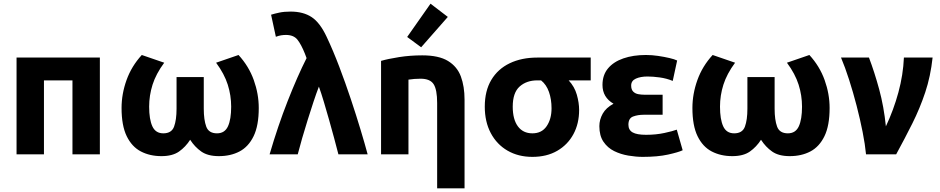

<svg xmlns="http://www.w3.org/2000/svg" viewBox="-20 -839 5111 1044"><path d="M70 0V-526H523V0H374V-402H219V0Z M858 10Q795 10 746 -15.5Q697 -41 669 -98.5Q641 -156 641 -252Q641 -328 668 -403.5Q695 -479 751 -540L873 -498Q828 -437 809.5 -378.5Q791 -320 791 -259Q791 -190 808.5 -152Q826 -114 868 -114Q913 -114 926.5 -150.5Q940 -187 940 -248V-420H1088V-248Q1088 -187 1101.5 -150.5Q1115 -114 1160 -114Q1202 -114 1219.5 -152Q1237 -190 1237 -259Q1237 -320 1218.5 -378.5Q1200 -437 1155 -498L1277 -540Q1333 -479 1360 -403.5Q1387 -328 1387 -252Q1387 -156 1359 -98.5Q1331 -41 1282.5 -15.5Q1234 10 1170 10Q1110 10 1074.5 -15Q1039 -40 1014 -79Q989 -40 953.5 -15Q918 10 858 10Z M1446 0Q1491 -154 1544 -289Q1597 -424 1647 -523Q1645 -529 1642.5 -535Q1640 -541 1638 -547Q1618 -597 1597.5 -623Q1577 -649 1535 -649Q1522 -649 1509 -647Q1496 -645 1480 -639L1454 -759Q1473 -765 1499 -770.5Q1525 -776 1560 -776Q1629 -776 1674.5 -746Q1720 -716 1756 -639Q1791 -565 1824.5 -477Q1858 -389 1887.5 -300.5Q1917 -212 1940.5 -134Q1964 -56 1979 0H1820Q1810 -39 1797 -87.5Q1784 -136 1769.5 -187Q1755 -238 1741 -285Q1727 -332 1714 -368Q1700 -332 1684.5 -285Q1669 -238 1653 -187Q1637 -136 1623 -87.5Q1609 -39 1599 0Z M2357 185V-279Q2357 -351 2338 -381Q2319 -411 2267 -411Q2233 -411 2201 -406V0H2052V-508Q2090 -519 2150 -528.5Q2210 -538 2276 -538Q2366 -538 2416 -507.5Q2466 -477 2486 -423Q2506 -369 2506 -297V185ZM2270 -582 2194 -638 2321 -819 2415 -747Z M2875 14Q2798 14 2739.5 -20Q2681 -54 2648.5 -115.5Q2616 -177 2616 -259Q2616 -345 2651.5 -404.5Q2687 -464 2751.5 -495Q2816 -526 2902 -526H3192V-402H3072Q3104 -368 3116.5 -324Q3129 -280 3129 -241Q3129 -167 3098 -109.5Q3067 -52 3010 -19Q2953 14 2875 14ZM2875 -114Q2926 -114 2952.5 -153Q2979 -192 2979 -250Q2979 -299 2965 -339Q2951 -379 2922 -402H2902Q2843 -402 2805.5 -368.5Q2768 -335 2768 -259Q2768 -190 2796 -152Q2824 -114 2875 -114Z M3475 14Q3438 14 3396.5 7Q3355 0 3319.5 -17.5Q3284 -35 3261.5 -68Q3239 -101 3239 -153Q3239 -188 3257 -220.5Q3275 -253 3316 -275Q3256 -310 3256 -377Q3256 -431 3286 -467Q3316 -503 3369.5 -521.5Q3423 -540 3492 -540Q3525 -540 3558.5 -535Q3592 -530 3620 -523.5Q3648 -517 3662 -510L3638 -399Q3604 -413 3567 -418Q3530 -423 3501 -423Q3463 -423 3437.5 -411.5Q3412 -400 3412 -374Q3412 -352 3423 -341Q3434 -330 3450.5 -327Q3467 -324 3482 -324H3583V-215H3480Q3448 -215 3422.5 -205.5Q3397 -196 3397 -161Q3397 -132 3420 -119Q3443 -106 3493 -106Q3547 -106 3593 -116Q3639 -126 3660 -134L3692 -22Q3669 -11 3612.5 1.5Q3556 14 3475 14Z M3962 10Q3899 10 3850 -15.5Q3801 -41 3773 -98.5Q3745 -156 3745 -252Q3745 -328 3772 -403.5Q3799 -479 3855 -540L3977 -498Q3932 -437 3913.5 -378.5Q3895 -320 3895 -259Q3895 -190 3912.5 -152Q3930 -114 3972 -114Q4017 -114 4030.5 -150.5Q4044 -187 4044 -248V-420H4192V-248Q4192 -187 4205.5 -150.5Q4219 -114 4264 -114Q4306 -114 4323.5 -152Q4341 -190 4341 -259Q4341 -320 4322.5 -378.5Q4304 -437 4259 -498L4381 -540Q4437 -479 4464 -403.5Q4491 -328 4491 -252Q4491 -156 4463 -98.5Q4435 -41 4386.5 -15.5Q4338 10 4274 10Q4214 10 4178.5 -15Q4143 -40 4118 -79Q4093 -40 4057.5 -15Q4022 10 3962 10Z M4689 0Q4684 -53 4670.5 -121.5Q4657 -190 4638 -263.5Q4619 -337 4597 -405.5Q4575 -474 4553 -526H4705Q4735 -447 4760.5 -353.5Q4786 -260 4797 -152Q4839 -241 4865 -336.5Q4891 -432 4895 -526H5051Q5040 -424 5011 -337Q4982 -250 4941 -168Q4900 -86 4853 0Z"/></svg>

Font: Ubuntu Sans ExtraBold
Style: Regular
Weight: 800
Designer: Dalton Maag Ltd
Foundry: Dalton Maag Ltd
Version: Version 1.006; ttfautohint (v1.8.4.7-5d5b)